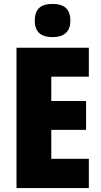

<svg xmlns="http://www.w3.org/2000/svg" viewBox="-20 -957 515 977"><path d="M247 -937C188 -937 157 -912 157 -852C157 -793 190 -768 247 -768C303 -768 338 -793 338 -852C338 -912 306 -937 247 -937ZM432 0V-149H241V-296H418V-443H241V-567H432V-714H64V0Z"/></svg>

Font: Noto Sans Hebrew Condensed Black
Style: Regular
Weight: 900
Width: 3
Designer: Monotype Design Team
Foundry: Monotype Imaging Inc.
Version: Version 2.004